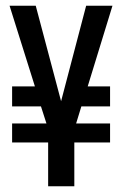

<svg xmlns="http://www.w3.org/2000/svg" viewBox="-20 -646 423 666"><path d="M370.1 -626 284.2 -346.2H361.8V-276.9H262.2L244.1 -217.8H361.8V-151.9H237.8V0H147V-151.9H22V-217.8H141.1L122.1 -276.9H22V-346.2H101.1L13.2 -626H104L191.9 -294.9L278.8 -626Z"/></svg>

Font: Teko
Style: Regular
Weight: 400
Designer: Manushi Parikh, Jonny Pinhorn
Foundry: Indian Type Foundry
Version: Version 2.000;PS 1.0;hotconv 1.0.79;makeotf.lib2.5.61930